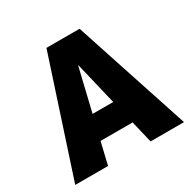

<svg xmlns="http://www.w3.org/2000/svg" viewBox="-161 -892 1056 1054"><g transform="rotate(-30 367.5 -365.0)"><path d="M23.4 0 262.7 -730.5H472.7L712.9 0H501L467.8 -139.6H264.6L231.4 0ZM300.8 -290H431.6L367.2 -559.6H365.2Z"/></g></svg>

Font: GenEi M Gothic v2 Black
Style: Regular
Weight: 900
Version: Version 2.0